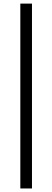

<svg xmlns="http://www.w3.org/2000/svg" viewBox="-20 -793 292 1070"><path d="M93.3 257.3V-772.9H158.2V257.3Z"/></svg>

Font: Akatab Medium
Style: Regular
Weight: 500
Designer: SIL Global
Foundry: SIL Global
Version: Version 4.100